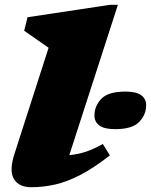

<svg xmlns="http://www.w3.org/2000/svg" viewBox="-20 -767 630 802"><path d="M183 -567.5 81 -638.5 95 -695 440 -747H472.5L269.5 -119Q308 -122.5 341 -134Q374 -145.5 409.5 -165.5L439 -118Q372 -65.5 316 -36.5Q260 -7.5 210 3.8Q160 15 110.5 15Q59 15 38.2 -19.2Q17.5 -53.5 40.5 -124.5ZM461 -227.5Q416.5 -227.5 395.5 -242.5Q374.5 -257.5 374.5 -284.5Q374.5 -324.5 403.5 -354.5Q432.5 -384.5 504 -384.5Q548.5 -384.5 569.5 -369.5Q590.5 -354.5 590.5 -327.5Q590.5 -288 561.5 -257.8Q532.5 -227.5 461 -227.5Z"/></svg>

Font: Newsreader 6pt ExtraBold
Style: Italic
Weight: 800
Italic angle: -17°
Designer: Hugues Gentile
Foundry: Production Type
Version: Version 1.003; ttfautohint (v1.8.3)